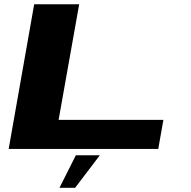

<svg xmlns="http://www.w3.org/2000/svg" viewBox="-20 -695 892 896"><path d="M20.5 0H718.5L742.5 -135.5H253.5L349.5 -675H139.5ZM257.5 181.5H330.5L446 29.5H334Z"/></svg>

Font: Anybody ExtraExpanded
Style: Bold Italic
Weight: 700
Width: 8
Italic angle: -10°
Version: Version 1.113;gftools[0.9.25]